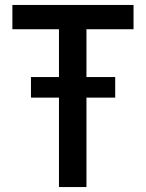

<svg xmlns="http://www.w3.org/2000/svg" viewBox="-20 -755 589 775"><path d="M218 0V-361H105V-444H218V-637H30V-735H519V-637H329V-444H445V-361H329V0Z"/></svg>

Font: Alata
Style: Regular
Weight: 400
Designer: Spyros Zevelakis, Eben Sorkin
Foundry: Spyros Zevelakis
Version: Version 1.005; ttfautohint (v1.8.4.7-5d5b)